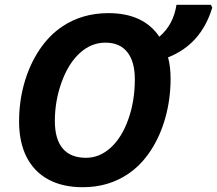

<svg xmlns="http://www.w3.org/2000/svg" viewBox="-20 -780 915 810"><path d="M60.5 -267.6Q60.5 -353 82.8 -430.4Q105 -507.8 146 -569.3Q187 -630.9 243.2 -668.5Q327.1 -724.6 437.5 -724.6Q585 -724.6 652.3 -625Q682.6 -651.4 700.2 -684.3Q717.8 -717.3 724.6 -759.8H869.6L875.5 -748Q828.6 -592.8 689 -538.1Q699.7 -498.5 699.7 -448.7Q699.7 -363.8 678.2 -285.6Q656.7 -207.5 616.5 -145.8Q576.2 -84 521.5 -46.9Q438.5 9.8 329.1 9.8Q244.1 9.8 183.8 -22.9Q123.5 -55.7 92 -117.9Q60.5 -180.2 60.5 -267.6ZM521.5 -277.3Q548.8 -353.5 548.8 -445.8Q548.8 -520 517.1 -560.1Q485.4 -600.1 424.3 -600.1Q365.2 -600.1 317.1 -556.6Q269 -513.2 240.2 -434.1Q211.4 -354.5 211.4 -270Q211.4 -192.9 244.6 -153.6Q277.8 -114.3 342.8 -114.3Q399.9 -114.3 447 -157Q494.1 -199.7 521.5 -277.3Z"/></svg>

Font: Viking Open Sans
Style: Bold Italic
Weight: 700
Italic angle: -12°
Foundry: Ascender Corporation
Version: Version 2.000